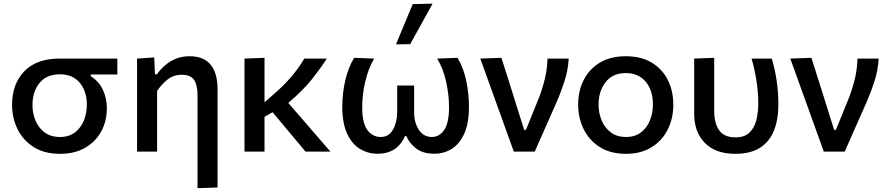

<svg xmlns="http://www.w3.org/2000/svg" viewBox="-20 -810 4738 1026"><path d="M301 12Q216 12 159 -24.8Q102 -61.5 73.2 -121Q44.5 -180.5 44.5 -250Q44.5 -361.5 110 -429.2Q175.5 -497 298.5 -497H607V-412H465V-403Q507.5 -376.5 529.2 -331.2Q551 -286 551 -232Q551 -163.5 521.2 -108.2Q491.5 -53 435.5 -20.5Q379.5 12 301 12ZM300.5 -78Q348.5 -78 380.5 -102.5Q412.5 -127 428.2 -166.2Q444 -205.5 444 -250Q444 -323 406 -368Q368 -413 300 -413Q228.5 -413 191 -366.2Q153.5 -319.5 153.5 -248.5Q153.5 -204.5 169.8 -165.5Q186 -126.5 218.8 -102.2Q251.5 -78 300.5 -78Z M1035.5 195.5V-301.5Q1035.5 -355.5 1017 -383Q998.5 -410.5 951 -410.5Q907.5 -410.5 875.2 -385Q843 -359.5 819.5 -323.5V0H712.5V-497L804 -503L808 -413H818.5Q834.5 -436 859 -458.2Q883.5 -480.5 916.8 -495Q950 -509.5 992.5 -509.5Q1068.5 -509.5 1105.5 -464.5Q1142.5 -419.5 1142.5 -332.5V192Z M1286.5 0V-497L1393.5 -501V-263L1437.5 -302Q1496.5 -352 1538.5 -402Q1580.5 -452 1606 -497H1726.5Q1695 -447.5 1647.8 -387.8Q1600.5 -328 1520.5 -260L1598.5 -170Q1632 -131 1670.2 -87Q1708.5 -43 1745.5 0H1612.5Q1585.5 -32.5 1560 -63Q1534.5 -93.5 1507.5 -125.5L1436.5 -210.5L1393.5 -185.5V0Z M1997.5 11.5Q1946 11.5 1903.2 -14.5Q1860.5 -40.5 1834.8 -96Q1809 -151.5 1809 -240.5Q1809 -309 1824.5 -378.2Q1840 -447.5 1872.5 -501L1979.5 -497Q1949 -446 1932.2 -376Q1915.5 -306 1915.5 -237Q1915.5 -152.5 1943 -115.2Q1970.5 -78 2015 -78Q2057.5 -78 2080 -117.2Q2102.5 -156.5 2102.5 -216.5V-353H2193V-210.5Q2193 -154 2218.5 -116Q2244 -78 2287.5 -78Q2328 -78 2353.8 -115.8Q2379.5 -153.5 2379.5 -237Q2379.5 -304.5 2363.5 -375.2Q2347.5 -446 2316 -497L2425 -501Q2457 -447.5 2471.5 -378.2Q2486 -309 2486 -240.5Q2486 -151.5 2461 -96Q2436 -40.5 2394 -14.5Q2352 11.5 2301.5 11.5Q2238.5 11.5 2201.8 -18.2Q2165 -48 2152 -82.5H2143.5Q2135 -60.5 2117.2 -38.8Q2099.5 -17 2070 -2.8Q2040.5 11.5 1997.5 11.5ZM2096 -573Q2140.5 -679.5 2185.5 -788L2291.5 -790.5Q2261 -735 2231.2 -681.2Q2201.5 -627.5 2172 -574Z M2725.5 0Q2709 -47 2691.5 -94.8Q2674 -142.5 2658 -188L2626 -276.5Q2606.5 -331 2586.2 -387Q2566 -443 2546.5 -497L2659.5 -501Q2680 -437.5 2705.5 -356.2Q2731 -275 2754 -201.5L2781 -116H2790.5L2862 -292.5Q2882 -346.5 2893.2 -396.2Q2904.5 -446 2905.5 -497H3019Q3015.5 -434.5 2996.2 -375Q2977 -315.5 2952.5 -260Q2923.5 -195 2894.8 -129.5Q2866 -64 2837.5 0Z M3326 12Q3240.5 12 3183.5 -25Q3126.5 -62 3098 -121.8Q3069.5 -181.5 3069.5 -251Q3069.5 -325.5 3099.8 -384Q3130 -442.5 3186.8 -476Q3243.5 -509.5 3324 -509.5Q3406 -509.5 3462.8 -475.2Q3519.5 -441 3548.8 -382.5Q3578 -324 3578 -251Q3578 -176.5 3547.8 -117Q3517.5 -57.5 3461 -22.8Q3404.5 12 3326 12ZM3325.5 -78Q3373.5 -78 3405.5 -102.8Q3437.5 -127.5 3453.2 -167Q3469 -206.5 3469 -251Q3469 -328.5 3429.8 -374Q3390.5 -419.5 3325 -419.5Q3253.5 -419.5 3216 -370.8Q3178.5 -322 3178.5 -251Q3178.5 -206.5 3194.8 -167Q3211 -127.5 3243.8 -102.8Q3276.5 -78 3325.5 -78Z M3909.5 12Q3803.5 12 3746.5 -46.2Q3689.5 -104.5 3689.5 -202V-497L3796.5 -501V-217.5Q3796.5 -151.5 3823 -113.8Q3849.5 -76 3910.5 -76Q3958 -76 3984.5 -101Q4011 -126 4021.5 -167.5Q4032 -209 4032 -258.5Q4032 -318 4021.8 -382Q4011.5 -446 3996 -497H4104Q4120.5 -444.5 4130 -380.5Q4139.5 -316.5 4139.5 -252.5Q4139.5 -172 4116 -112.8Q4092.5 -53.5 4041.8 -20.8Q3991 12 3909.5 12Z M4382 0Q4365.5 -47 4348 -94.8Q4330.5 -142.5 4314.5 -188L4282.5 -276.5Q4263 -331 4242.8 -387Q4222.5 -443 4203 -497L4316 -501Q4336.5 -437.5 4362 -356.2Q4387.5 -275 4410.5 -201.5L4437.5 -116H4447L4518.5 -292.5Q4538.5 -346.5 4549.8 -396.2Q4561 -446 4562 -497H4675.5Q4672 -434.5 4652.8 -375Q4633.5 -315.5 4609 -260Q4580 -195 4551.2 -129.5Q4522.5 -64 4494 0Z"/></svg>

Font: Commissioner Medium
Style: Regular
Weight: 500
Designer: Kostas Bartsokas
Foundry: Kostas Bartsokas
Version: Version 1.000; ttfautohint (v1.8.3)